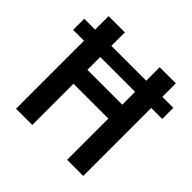

<svg xmlns="http://www.w3.org/2000/svg" viewBox="-181 -881 1047 1047"><g transform="rotate(45 342.5 -357.0)"><path d="M83 0V-524H-1V-610H83V-714H208V-610H477V-714H601V-610H686V-524H601V0H477V-318H208V0ZM208 -425H477V-524H208Z"/></g></svg>

Font: Noto Sans Khmer UI SemiCondensed SemiBold
Style: Regular
Weight: 600
Width: 4
Designer: Danh Hong and the Monotype Design Team
Foundry: Monotype Imaging Inc.
Version: Version 2.002; ttfautohint (v1.8.4.7-5d5b)